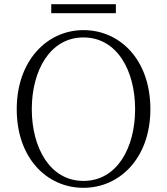

<svg xmlns="http://www.w3.org/2000/svg" viewBox="-20 -883 799 918"><path d="M225 -820H534V-863H225ZM379 15C554 15 699 -129 699 -361C699 -597 554 -739 379 -739C205 -739 60 -593 60 -361C60 -126 205 15 379 15ZM379 -18C219 -18 132 -177 132 -361C132 -545 219 -704 379 -704C540 -704 626 -545 626 -361C626 -177 540 -18 379 -18Z"/></svg>

Font: Source Han Serif TW VF
Style: Regular
Weight: 250
Designer: Ryoko NISHIZUKA 西塚涼子 (kana & ideographs); Frank Grießhammer (Latin, Greek & Cyrillic); Wenlong ZHANG 张文龙 (bopomofo); San
Foundry: Adobe
Version: Version 2.002;hotconv 1.1.0;makeotfexe 2.6.0